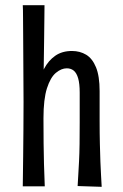

<svg xmlns="http://www.w3.org/2000/svg" viewBox="-20 -720 474 742"><path d="M68 0Q68 -6 68.5 -37Q69 -68 69.5 -115.5Q70 -163 70.5 -218Q71 -273 71 -326Q71 -369 70.5 -414Q70 -459 70 -503Q70 -547 69.5 -585.5Q69 -624 69 -654Q69 -684 68 -700H152Q152 -686 151.5 -650Q151 -614 150.5 -565.5Q150 -517 149 -463Q148 -409 147.5 -357Q147 -305 148 -263Q148 -211 148.5 -166Q149 -121 150 -86Q151 -51 152 -28.5Q153 -6 153 0ZM373 2 280 -1Q281 -20 282.5 -44Q284 -68 285.5 -97.5Q287 -127 287.5 -164Q288 -201 288 -247Q288 -262 288 -279.5Q288 -297 288 -317.5Q288 -338 288 -362Q288 -397 282 -417.5Q276 -438 265 -447Q254 -456 238 -456Q217 -456 196 -438.5Q175 -421 161.5 -379Q148 -337 148 -263L109 -223Q109 -262 112 -303.5Q115 -345 124.5 -384Q134 -423 150.5 -454.5Q167 -486 193.5 -504.5Q220 -523 258 -523Q289 -523 313 -508.5Q337 -494 351 -460Q365 -426 365 -368Q365 -331 365 -313.5Q365 -296 365 -284.5Q365 -273 365 -254Q365 -202 366 -163Q367 -124 368 -95Q369 -66 370.5 -42.5Q372 -19 373 2Z"/></svg>

Font: Truculenta Medium
Style: Regular
Weight: 500
Version: Version 1.002